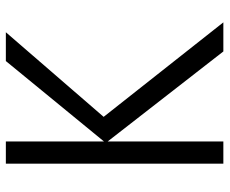

<svg xmlns="http://www.w3.org/2000/svg" viewBox="-82 -682 765 640"><g transform="rotate(-90 300.0 -362.5)"><path d="M148 -385.5V0H74V-725H148V-398L416 -725H512L230 -399L545 0H448Z"/></g></svg>

Font: JuliaMono Light
Style: Regular
Weight: 300
Monospace: yes
Designer: cormullion
Foundry: corm
Version: Version 0.054; ttfautohint (v1.8.4)